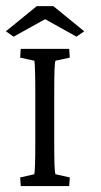

<svg xmlns="http://www.w3.org/2000/svg" viewBox="-30 -624 339 644"><path d="M39.6 0 37.6 -28.8 85 -39.6Q88.4 -50.3 88.4 -154.8V-304.2Q88.4 -410.6 85 -420.4L37.6 -430.7L39.6 -460H202.1L204.1 -430.7L156.2 -420.4Q153.8 -416 152.8 -389.4Q151.9 -362.8 151.9 -304.2V-154.8Q151.9 -97.2 152.8 -70.6Q153.8 -43.9 156.2 -39.6L204.1 -28.8L202.1 0ZM252.4 -519 226.6 -501 97.7 -572.8H145L15.6 -501L-10.3 -519L93.3 -603.5H148.9Z"/></svg>

Font: Lateef Light
Style: Regular
Weight: 300
Designer: SIL International
Foundry: SIL International
Version: Version 4.200